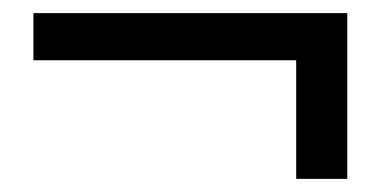

<svg xmlns="http://www.w3.org/2000/svg" viewBox="-20 -423 580 293"><path d="M31 -331V-403H510V-150H432V-361L459 -331Z"/></svg>

Font: Source Serif 4 18pt SemiBold
Style: Regular
Weight: 600
Designer: Frank Grießhammer
Foundry: Adobe Systems Incorporated
Version: Version 4.004;hotconv 1.0.116;makeotfexe 2.5.65601